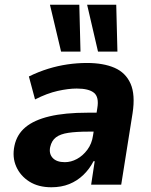

<svg xmlns="http://www.w3.org/2000/svg" viewBox="-20 -780 639 811"><path d="M197 11Q142 11 104 -13Q66 -37 48.5 -76.5Q31 -116 41 -164Q51 -212 87.5 -242.5Q124 -273 189 -288.5Q254 -304 350 -304H409L397 -224H352Q303 -224 269 -219Q235 -214 216.5 -200Q198 -186 192 -159Q186 -131 202.5 -113Q219 -95 254 -95Q280 -95 305 -108.5Q330 -122 349 -147.5Q368 -173 373 -208L391 -323Q399 -370 377 -388Q355 -406 304 -406Q269 -406 224 -396Q179 -386 128 -360L102 -457Q143 -477 183.5 -489.5Q224 -502 265 -508Q306 -514 347 -514Q417 -514 464 -493.5Q511 -473 531.5 -426.5Q552 -380 540 -302L492 0H365L380 -99H375Q358 -66 332 -41Q306 -16 272.5 -2.5Q239 11 197 11ZM394 -562 348 -760H471L476 -562ZM238 -562 191 -760H315L320 -562Z"/></svg>

Font: Nunito Sans 7pt SemiCondensed ExtraBold
Style: Italic
Weight: 800
Width: 4
Italic angle: -9°
Designer: Vernon Adams
Foundry: Vernon Adams
Version: Version 3.101;gftools[0.9.27]